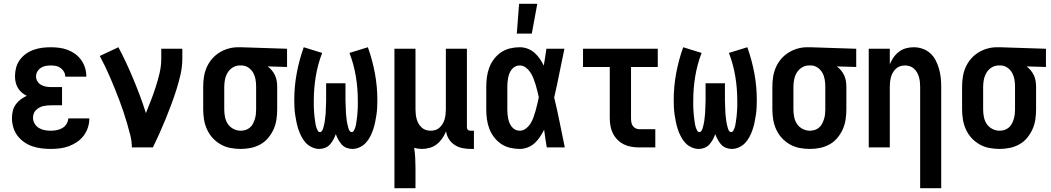

<svg xmlns="http://www.w3.org/2000/svg" viewBox="-20 -777 5540 1012"><path d="M248 8Q223 8 198.5 5Q174 2 150.5 -6Q127 -14 106.5 -28.5Q86 -43 71.5 -62.5Q57 -82 50 -106Q43 -130 43 -155Q43 -174 47.5 -192.5Q52 -211 63 -226.5Q74 -242 89 -253Q104 -264 121 -272Q107 -279 94.5 -289.5Q82 -300 74 -314Q66 -328 62.5 -343.5Q59 -359 59 -375Q59 -398 65 -420.5Q71 -443 84.5 -461.5Q98 -480 117 -493.5Q136 -507 157.5 -514.5Q179 -522 201.5 -525Q224 -528 247 -528Q270 -528 293 -525Q316 -522 337 -514Q358 -506 376.5 -492.5Q395 -479 408.5 -460Q422 -441 428.5 -419Q435 -397 435 -374V-373H324Q324 -387 317 -399Q310 -411 299 -419Q288 -427 274.5 -429.5Q261 -432 247 -432Q234 -432 220.5 -429.5Q207 -427 195.5 -419.5Q184 -412 177 -400Q170 -388 170 -374Q170 -360 177.5 -348Q185 -336 197 -329.5Q209 -323 222.5 -320.5Q236 -318 250 -318H307V-222H250Q239 -222 228 -221Q217 -220 206.5 -217.5Q196 -215 186.5 -209.5Q177 -204 169 -196Q161 -188 157.5 -177.5Q154 -167 154 -156Q154 -140 162.5 -125.5Q171 -111 185 -102.5Q199 -94 215 -91Q231 -88 248 -88Q263 -88 279 -91Q295 -94 308.5 -102Q322 -110 330.5 -123.5Q339 -137 340 -153H451Q451 -129 443.5 -105.5Q436 -82 421.5 -62.5Q407 -43 386.5 -29Q366 -15 343 -6.5Q320 2 296 5Q272 8 248 8Z M675 0Q675 -32 667 -63.5Q659 -95 650 -126Q641 -157 631 -187Q621 -217 609.5 -247.5Q598 -278 586 -307.5Q574 -337 561.5 -366.5Q549 -396 535 -425Q521 -454 506 -482L604 -528Q626 -487 646 -444Q666 -401 684 -357.5Q702 -314 718.5 -270Q735 -226 749 -181Q763 -215 776.5 -250Q790 -285 801.5 -321Q813 -357 821.5 -393.5Q830 -430 830 -468V-520H941V-468Q941 -427 932 -386.5Q923 -346 910.5 -306.5Q898 -267 883.5 -228Q869 -189 853.5 -151Q838 -113 821 -75Q804 -37 786 0Z M1249 8Q1222 8 1195 3Q1168 -2 1144 -15.5Q1120 -29 1101.5 -49Q1083 -69 1071.5 -94Q1060 -119 1055.5 -146Q1051 -173 1051 -200V-320Q1051 -346 1055 -372Q1059 -398 1069.5 -422Q1080 -446 1097 -466Q1114 -486 1136.5 -500Q1159 -514 1184 -521Q1209 -528 1235 -528H1250L1493 -520V-424L1391 -427Q1403 -418 1413 -406Q1423 -394 1429.5 -380Q1436 -366 1438.5 -350.5Q1441 -335 1441 -320V-200Q1441 -173 1437 -146.5Q1433 -120 1422 -95.5Q1411 -71 1393.5 -50Q1376 -29 1352.5 -16Q1329 -3 1302.5 2.5Q1276 8 1249 8ZM1249 -88Q1262 -88 1274.5 -92Q1287 -96 1297 -104.5Q1307 -113 1313 -124.5Q1319 -136 1323 -148.5Q1327 -161 1328.5 -174Q1330 -187 1330 -200V-320Q1330 -339 1327 -357.5Q1324 -376 1315 -392.5Q1306 -409 1290.5 -420Q1275 -431 1256 -432H1244Q1224 -432 1207 -421.5Q1190 -411 1180 -394.5Q1170 -378 1166 -358.5Q1162 -339 1162 -320V-200Q1162 -180 1166 -160Q1170 -140 1181 -123.5Q1192 -107 1210.5 -97.5Q1229 -88 1249 -88Z M1837 8Q1821 8 1806 2Q1791 -4 1780.5 -16Q1770 -28 1762.5 -42Q1755 -56 1750 -70Q1745 -56 1737.5 -42Q1730 -28 1719.5 -16Q1709 -4 1694 2Q1679 8 1663 8Q1644 8 1625 -0.5Q1606 -9 1592.5 -23.5Q1579 -38 1569.5 -56Q1560 -74 1553.5 -93Q1547 -112 1543 -131.5Q1539 -151 1536 -170.5Q1533 -190 1532 -210Q1531 -230 1531 -250Q1531 -321 1544 -391Q1557 -461 1581 -528L1678 -498Q1655 -438 1644.5 -375Q1634 -312 1634 -248Q1634 -241 1634 -233.5Q1634 -226 1634 -218.5Q1634 -211 1634.5 -203.5Q1635 -196 1635.5 -189Q1636 -182 1636.5 -174.5Q1637 -167 1638 -159.5Q1639 -152 1640 -145Q1641 -138 1642 -130.5Q1643 -123 1644.5 -116Q1646 -109 1648.5 -102Q1651 -95 1655 -88Q1659 -81 1666 -81Q1673 -81 1677 -87Q1681 -93 1683 -99.5Q1685 -106 1686.5 -112.5Q1688 -119 1689.5 -125.5Q1691 -132 1692 -139Q1693 -146 1693.5 -152.5Q1694 -159 1695 -165.5Q1696 -172 1696.5 -179Q1697 -186 1697 -192.5Q1697 -199 1697.5 -206Q1698 -213 1698 -219.5Q1698 -226 1698.5 -233Q1699 -240 1699 -246.5Q1699 -253 1699 -260V-338H1801V-260Q1801 -253 1801 -246.5Q1801 -240 1801.5 -233Q1802 -226 1802 -219.5Q1802 -213 1802.5 -206Q1803 -199 1803 -192.5Q1803 -186 1803.5 -179Q1804 -172 1805 -165.5Q1806 -159 1806.5 -152.5Q1807 -146 1808 -139Q1809 -132 1810.5 -125.5Q1812 -119 1813.5 -112.5Q1815 -106 1817 -99.5Q1819 -93 1823 -87Q1827 -81 1834 -81Q1841 -81 1845 -88Q1849 -95 1851.5 -102Q1854 -109 1855.5 -116Q1857 -123 1858 -130.5Q1859 -138 1860 -145Q1861 -152 1862 -159.5Q1863 -167 1863.5 -174.5Q1864 -182 1864.5 -189Q1865 -196 1865.5 -203.5Q1866 -211 1866 -218.5Q1866 -226 1866 -233.5Q1866 -241 1866 -248Q1866 -312 1855.5 -375Q1845 -438 1822 -498L1919 -528Q1943 -461 1956 -391Q1969 -321 1969 -250Q1969 -230 1968 -210Q1967 -190 1964 -170.5Q1961 -151 1957 -131.5Q1953 -112 1946.5 -93Q1940 -74 1930.5 -56Q1921 -38 1907.5 -23.5Q1894 -9 1875 -0.5Q1856 8 1837 8Z M2059 215V-520H2170V-200Q2170 -187 2171.5 -174Q2173 -161 2176.5 -148.5Q2180 -136 2186.5 -125Q2193 -114 2202.5 -105Q2212 -96 2224.5 -92Q2237 -88 2250 -88Q2263 -88 2275.5 -92Q2288 -96 2297.5 -105Q2307 -114 2313.5 -125Q2320 -136 2323.5 -148.5Q2327 -161 2328.5 -174Q2330 -187 2330 -200V-520H2441V-108Q2441 -104 2442 -100Q2443 -96 2446 -93Q2449 -90 2453 -89Q2457 -88 2461 -88H2478V8H2461Q2439 8 2417 3.5Q2395 -1 2376.5 -13Q2358 -25 2346 -44Q2334 -63 2331 -85Q2323 -65 2311 -47.5Q2299 -30 2282.5 -17Q2266 -4 2245.5 2Q2225 8 2204 8Q2194 8 2183.5 6.5Q2173 5 2163 2Q2167 28 2168.5 54.5Q2170 81 2170 107V215Z M2719 8Q2694 8 2668.5 2Q2643 -4 2621.5 -18.5Q2600 -33 2584 -54Q2568 -75 2559 -99Q2550 -123 2546.5 -148.5Q2543 -174 2543 -200V-320Q2543 -346 2546.5 -371.5Q2550 -397 2559 -421Q2568 -445 2584 -466Q2600 -487 2621.5 -501.5Q2643 -516 2668.5 -522Q2694 -528 2719 -528Q2741 -528 2761 -520.5Q2781 -513 2797 -499Q2813 -485 2825 -467.5Q2837 -450 2846 -431Q2850 -454 2853.5 -476Q2857 -498 2860 -520H2955Q2941 -456 2928.5 -391.5Q2916 -327 2901 -263Q2917 -198 2930 -132Q2943 -66 2957 0H2862Q2858 -23 2854.5 -46.5Q2851 -70 2848 -93Q2838 -74 2826 -55.5Q2814 -37 2798 -22.5Q2782 -8 2761.5 0Q2741 8 2719 8ZM2719 -88Q2737 -88 2752 -99.5Q2767 -111 2776.5 -126.5Q2786 -142 2792 -159Q2798 -176 2803 -193.5Q2808 -211 2812 -228.5Q2816 -246 2820 -264Q2816 -281 2812 -298Q2808 -315 2803 -331.5Q2798 -348 2791.5 -364.5Q2785 -381 2775.5 -395.5Q2766 -410 2751.5 -421Q2737 -432 2719 -432Q2707 -432 2696 -426.5Q2685 -421 2677.5 -411.5Q2670 -402 2665.5 -391Q2661 -380 2658.5 -368Q2656 -356 2655 -344Q2654 -332 2654 -320V-200Q2654 -188 2655 -176Q2656 -164 2658.5 -152Q2661 -140 2665.5 -129Q2670 -118 2677.5 -108.5Q2685 -99 2696 -93.5Q2707 -88 2719 -88ZM2704 -600 2716 -757H2812L2783 -600Z M3349 0Q3328 0 3307.5 -3.5Q3287 -7 3268.5 -16Q3250 -25 3235 -40Q3220 -55 3210.5 -74Q3201 -93 3197.5 -113.5Q3194 -134 3194 -155V-424H3053V-520H3447V-424H3306V-155Q3306 -144 3307.5 -134Q3309 -124 3314.5 -115Q3320 -106 3329.5 -101Q3339 -96 3349 -96H3434V0Z M3837 8Q3821 8 3806 2Q3791 -4 3780.5 -16Q3770 -28 3762.5 -42Q3755 -56 3750 -70Q3745 -56 3737.5 -42Q3730 -28 3719.5 -16Q3709 -4 3694 2Q3679 8 3663 8Q3644 8 3625 -0.5Q3606 -9 3592.5 -23.5Q3579 -38 3569.5 -56Q3560 -74 3553.5 -93Q3547 -112 3543 -131.5Q3539 -151 3536 -170.5Q3533 -190 3532 -210Q3531 -230 3531 -250Q3531 -321 3544 -391Q3557 -461 3581 -528L3678 -498Q3655 -438 3644.5 -375Q3634 -312 3634 -248Q3634 -241 3634 -233.5Q3634 -226 3634 -218.5Q3634 -211 3634.5 -203.5Q3635 -196 3635.5 -189Q3636 -182 3636.5 -174.5Q3637 -167 3638 -159.5Q3639 -152 3640 -145Q3641 -138 3642 -130.5Q3643 -123 3644.5 -116Q3646 -109 3648.5 -102Q3651 -95 3655 -88Q3659 -81 3666 -81Q3673 -81 3677 -87Q3681 -93 3683 -99.5Q3685 -106 3686.5 -112.5Q3688 -119 3689.5 -125.5Q3691 -132 3692 -139Q3693 -146 3693.5 -152.5Q3694 -159 3695 -165.5Q3696 -172 3696.5 -179Q3697 -186 3697 -192.5Q3697 -199 3697.5 -206Q3698 -213 3698 -219.5Q3698 -226 3698.5 -233Q3699 -240 3699 -246.5Q3699 -253 3699 -260V-338H3801V-260Q3801 -253 3801 -246.5Q3801 -240 3801.5 -233Q3802 -226 3802 -219.5Q3802 -213 3802.5 -206Q3803 -199 3803 -192.5Q3803 -186 3803.5 -179Q3804 -172 3805 -165.5Q3806 -159 3806.5 -152.5Q3807 -146 3808 -139Q3809 -132 3810.5 -125.5Q3812 -119 3813.5 -112.5Q3815 -106 3817 -99.5Q3819 -93 3823 -87Q3827 -81 3834 -81Q3841 -81 3845 -88Q3849 -95 3851.5 -102Q3854 -109 3855.5 -116Q3857 -123 3858 -130.5Q3859 -138 3860 -145Q3861 -152 3862 -159.5Q3863 -167 3863.5 -174.5Q3864 -182 3864.5 -189Q3865 -196 3865.5 -203.5Q3866 -211 3866 -218.5Q3866 -226 3866 -233.5Q3866 -241 3866 -248Q3866 -312 3855.5 -375Q3845 -438 3822 -498L3919 -528Q3943 -461 3956 -391Q3969 -321 3969 -250Q3969 -230 3968 -210Q3967 -190 3964 -170.5Q3961 -151 3957 -131.5Q3953 -112 3946.5 -93Q3940 -74 3930.5 -56Q3921 -38 3907.5 -23.5Q3894 -9 3875 -0.5Q3856 8 3837 8Z M4249 8Q4222 8 4195 3Q4168 -2 4144 -15.5Q4120 -29 4101.5 -49Q4083 -69 4071.5 -94Q4060 -119 4055.5 -146Q4051 -173 4051 -200V-320Q4051 -346 4055 -372Q4059 -398 4069.5 -422Q4080 -446 4097 -466Q4114 -486 4136.5 -500Q4159 -514 4184 -521Q4209 -528 4235 -528H4250L4493 -520V-424L4391 -427Q4403 -418 4413 -406Q4423 -394 4429.5 -380Q4436 -366 4438.5 -350.5Q4441 -335 4441 -320V-200Q4441 -173 4437 -146.5Q4433 -120 4422 -95.5Q4411 -71 4393.5 -50Q4376 -29 4352.5 -16Q4329 -3 4302.5 2.5Q4276 8 4249 8ZM4249 -88Q4262 -88 4274.5 -92Q4287 -96 4297 -104.5Q4307 -113 4313 -124.5Q4319 -136 4323 -148.5Q4327 -161 4328.5 -174Q4330 -187 4330 -200V-320Q4330 -339 4327 -357.5Q4324 -376 4315 -392.5Q4306 -409 4290.5 -420Q4275 -431 4256 -432H4244Q4224 -432 4207 -421.5Q4190 -411 4180 -394.5Q4170 -378 4166 -358.5Q4162 -339 4162 -320V-200Q4162 -180 4166 -160Q4170 -140 4181 -123.5Q4192 -107 4210.5 -97.5Q4229 -88 4249 -88Z M4830 215V-320Q4830 -333 4828.5 -346Q4827 -359 4823.5 -371.5Q4820 -384 4813.5 -395Q4807 -406 4797.5 -415Q4788 -424 4775.5 -428Q4763 -432 4750 -432Q4737 -432 4724.5 -428Q4712 -424 4702.5 -415Q4693 -406 4686.5 -395Q4680 -384 4676.5 -371.5Q4673 -359 4671.5 -346Q4670 -333 4670 -320V0H4559V-520H4670V-438Q4678 -458 4690 -475Q4702 -492 4718.5 -504.5Q4735 -517 4755 -522.5Q4775 -528 4796 -528Q4820 -528 4843 -520Q4866 -512 4883.5 -496Q4901 -480 4912 -458.5Q4923 -437 4929.5 -414Q4936 -391 4938.5 -367.5Q4941 -344 4941 -320V215Z M5249 8Q5222 8 5195 3Q5168 -2 5144 -15.5Q5120 -29 5101.5 -49Q5083 -69 5071.5 -94Q5060 -119 5055.5 -146Q5051 -173 5051 -200V-320Q5051 -346 5055 -372Q5059 -398 5069.5 -422Q5080 -446 5097 -466Q5114 -486 5136.5 -500Q5159 -514 5184 -521Q5209 -528 5235 -528H5250L5493 -520V-424L5391 -427Q5403 -418 5413 -406Q5423 -394 5429.5 -380Q5436 -366 5438.5 -350.5Q5441 -335 5441 -320V-200Q5441 -173 5437 -146.5Q5433 -120 5422 -95.5Q5411 -71 5393.5 -50Q5376 -29 5352.5 -16Q5329 -3 5302.5 2.5Q5276 8 5249 8ZM5249 -88Q5262 -88 5274.5 -92Q5287 -96 5297 -104.5Q5307 -113 5313 -124.5Q5319 -136 5323 -148.5Q5327 -161 5328.5 -174Q5330 -187 5330 -200V-320Q5330 -339 5327 -357.5Q5324 -376 5315 -392.5Q5306 -409 5290.5 -420Q5275 -431 5256 -432H5244Q5224 -432 5207 -421.5Q5190 -411 5180 -394.5Q5170 -378 5166 -358.5Q5162 -339 5162 -320V-200Q5162 -180 5166 -160Q5170 -140 5181 -123.5Q5192 -107 5210.5 -97.5Q5229 -88 5249 -88Z"/></svg>

Font: Iosevka Curly
Style: Bold
Weight: 700
Monospace: yes
Designer: Belleve Invis
Foundry: Belleve Invis
Version: Version 22.1.2; ttfautohint (v1.8.4)